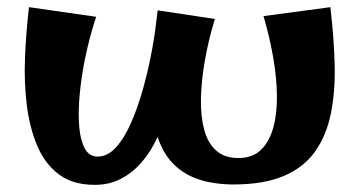

<svg xmlns="http://www.w3.org/2000/svg" viewBox="-20 -498 1006 537"><path d="M631 18Q560 17 514 -5Q468 -27 442.5 -68Q417 -109 408.5 -168.5Q400 -228 404.5 -303.5Q409 -379 421 -469L581 -445Q563 -386 553 -329Q543 -272 542 -222.5Q541 -173 551 -135.5Q561 -98 584.5 -77Q608 -56 647 -56Q686 -56 709.5 -78.5Q733 -101 744 -140Q755 -179 754.5 -230Q754 -281 744 -338Q734 -395 717 -453L904 -478Q914 -393 916 -318Q918 -243 905.5 -181Q893 -119 861.5 -74.5Q830 -30 774 -6Q718 18 631 18ZM245 19Q184 19 145 -10Q106 -39 84.5 -89.5Q63 -140 55 -204Q47 -268 50 -338.5Q53 -409 61 -478L249 -451Q236 -413 224 -362Q212 -311 205.5 -258.5Q199 -206 200.5 -161Q202 -116 214.5 -88Q227 -60 253 -60Q281 -60 304.5 -86Q328 -112 347 -155.5Q366 -199 381 -253Q396 -307 406 -363Q416 -419 421 -469L449 -200Q445 -180 435.5 -152Q426 -124 410.5 -94.5Q395 -65 371.5 -39Q348 -13 316.5 3Q285 19 245 19Z"/></svg>

Font: Marhey Medium
Style: Regular
Weight: 500
Designer: Nur Syamsi & Bustanul Arifin
Foundry: Namelatype
Version: Version 1.000